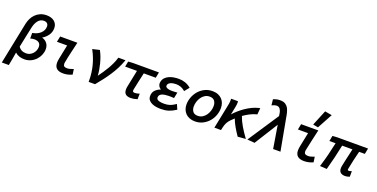

<svg xmlns="http://www.w3.org/2000/svg" viewBox="-22 -1753 5653 2881"><g transform="rotate(20 2804.0 -313.0)"><path d="M296 -81Q329 -81 356 -94.5Q383 -108 402.5 -129.5Q422 -151 433 -179Q444 -207 444 -236Q444 -279 418 -300.5Q392 -322 344 -322Q321 -322 298 -316L279 -312V-400L290 -403Q324 -409 354 -423.5Q384 -438 406.5 -459Q429 -480 442 -507Q455 -534 455 -566Q455 -597 436.5 -614.5Q418 -632 383 -632Q351 -632 327 -617.5Q303 -603 286.5 -580Q270 -557 259 -529Q248 -501 242 -473Q224 -390 207 -308Q190 -226 173 -144Q213 -81 296 -81ZM443 -386Q497 -370 525.5 -332Q554 -294 554 -240Q554 -194 535.5 -149Q517 -104 483.5 -68Q450 -32 403.5 -10Q357 12 302 12Q258 12 220 -0.5Q182 -13 152 -41Q144 10 135 60Q126 110 116 161L114 172H2L137 -492Q146 -537 166 -578.5Q186 -620 218 -652.5Q250 -685 294 -704.5Q338 -724 395 -724Q430 -724 461.5 -715Q493 -706 516 -688Q539 -670 552.5 -643Q566 -616 566 -581Q566 -517 532 -468Q498 -419 443 -386Z M692 -494H966L963 -479Q945 -399 926 -320.5Q907 -242 893 -162Q891 -154 890 -147Q889 -140 889 -132Q889 -104 903.5 -92.5Q918 -81 950 -81Q971 -81 992 -86Q1013 -91 1033 -99L1051 -106L1063 -20L1054 -16Q1021 -2 988.5 5Q956 12 919 12Q852 12 817 -18Q782 -48 782 -111Q782 -126 784 -141.5Q786 -157 789 -173L836 -403H673Z M1423 -133Q1452 -173 1481.5 -216Q1511 -259 1537 -304Q1563 -349 1584 -394.5Q1605 -440 1618 -485L1621 -494H1734L1728 -477Q1704 -411 1672 -349.5Q1640 -288 1601.5 -229.5Q1563 -171 1520 -115Q1477 -59 1432 -5L1428 0H1326V-24Q1326 -139 1298 -251Q1270 -363 1215 -467L1207 -481L1321 -508L1326 -498Q1347 -459 1363.5 -414Q1380 -369 1392.5 -321.5Q1405 -274 1413 -226Q1421 -178 1423 -133Z M2105 -7 2095 -4Q2072 4 2047.5 8Q2023 12 1999 12Q1946 12 1918.5 -11.5Q1891 -35 1891 -84Q1891 -111 1897 -138L1951 -403H1762L1779 -489L1790 -490Q1807 -491 1825.5 -492.5Q1844 -494 1861 -494H2269L2251 -403H2060Q2044 -334 2029 -265.5Q2014 -197 2000 -128Q1999 -123 1998.5 -118Q1998 -113 1998 -108Q1998 -93 2005.5 -87Q2013 -81 2030 -81Q2044 -81 2058.5 -83.5Q2073 -86 2087 -90L2107 -96Z M2384 -263Q2361 -277 2347.5 -298.5Q2334 -320 2334 -348Q2334 -359 2337 -369Q2345 -410 2371 -436.5Q2397 -463 2432 -478.5Q2467 -494 2507 -500Q2547 -506 2583 -506Q2635 -506 2683 -490.5Q2731 -475 2770 -443L2780 -435L2719 -360L2707 -370Q2650 -417 2572 -417Q2549 -417 2526 -413Q2503 -409 2484.5 -400.5Q2466 -392 2454.5 -378.5Q2443 -365 2443 -345Q2443 -320 2480 -309Q2497 -303 2517.5 -301.5Q2538 -300 2554 -300Q2583 -300 2613 -303L2632 -304L2613 -210L2600 -211Q2581 -213 2563 -213Q2545 -213 2527 -213Q2502 -213 2475 -209.5Q2448 -206 2425 -198Q2403 -189 2390 -174Q2377 -159 2377 -134Q2377 -103 2417 -89Q2437 -83 2459 -81Q2481 -79 2500 -79Q2550 -79 2589 -91.5Q2628 -104 2669 -132L2684 -142L2719 -63L2710 -57Q2654 -21 2601 -4.5Q2548 12 2478 12Q2448 12 2411 7Q2374 2 2341.5 -12Q2309 -26 2287 -51.5Q2265 -77 2265 -118Q2265 -175 2299 -210Q2333 -245 2384 -263Z M3213 -300Q3213 -349 3188.5 -381.5Q3164 -414 3110 -414Q3068 -414 3035 -393.5Q3002 -373 2979.5 -340.5Q2957 -308 2945.5 -269Q2934 -230 2934 -194Q2934 -145 2958.5 -113Q2983 -81 3037 -81Q3080 -81 3112.5 -101.5Q3145 -122 3167.5 -154Q3190 -186 3201.5 -224.5Q3213 -263 3213 -300ZM2821 -186Q2821 -242 2842 -299Q2863 -356 2902 -402Q2941 -448 2997 -477Q3053 -506 3124 -506Q3173 -506 3211 -490.5Q3249 -475 3274.5 -448.5Q3300 -422 3313 -386Q3326 -350 3326 -308Q3326 -251 3305.5 -194Q3285 -137 3246 -91.5Q3207 -46 3151 -17Q3095 12 3024 12Q2975 12 2937 -3.5Q2899 -19 2873.5 -45.5Q2848 -72 2834.5 -108Q2821 -144 2821 -186Z M3499 -272Q3533 -310 3574.5 -346.5Q3616 -383 3662.5 -414.5Q3709 -446 3759.5 -470Q3810 -494 3861 -506L3881 -510L3872 -407L3862 -405Q3808 -391 3757.5 -364.5Q3707 -338 3662 -306Q3688 -231 3731 -159Q3774 -87 3822 -21L3836 -2L3709 8L3704 1Q3666 -54 3632 -112.5Q3598 -171 3574 -234Q3543 -206 3521.5 -183.5Q3500 -161 3485 -137Q3470 -113 3460 -83Q3450 -53 3442 -11L3439 0H3334L3406 -356Q3413 -387 3418 -418Q3423 -449 3422 -481V-494H3531L3532 -482Q3532 -480 3532.5 -477.5Q3533 -475 3533 -472Q3533 -446 3528.5 -420.5Q3524 -395 3519 -370Z M4212 -366 3978 8 3860 -2 4186 -495Q4183 -515 4180 -537Q4178 -550 4174.5 -561.5Q4171 -573 4166 -584Q4157 -605 4142 -617.5Q4127 -630 4101 -630Q4086 -630 4072 -626Q4058 -622 4043 -615L4024 -607L4014 -701L4024 -705Q4049 -715 4072.5 -719.5Q4096 -724 4123 -724Q4176 -724 4207 -703.5Q4238 -683 4256 -651Q4264 -635 4269.5 -618Q4275 -601 4280 -584Q4285 -567 4288 -549.5Q4291 -532 4294 -515L4389 0H4272Z M4539 -494H4814L4810 -479Q4793 -399 4774 -320.5Q4755 -242 4740 -162Q4738 -154 4737 -147Q4736 -140 4736 -132Q4736 -104 4751 -92.5Q4766 -81 4798 -81Q4818 -81 4839 -86Q4860 -91 4880 -99L4898 -106L4911 -20L4901 -16Q4838 12 4767 12Q4699 12 4664 -18Q4629 -48 4629 -111Q4629 -126 4631 -141.5Q4633 -157 4636 -173L4683 -403H4521ZM4711 -551 4812 -798 4924 -778 4793 -536Z M5041 -489 5053 -490Q5070 -491 5088 -492.5Q5106 -494 5123 -494H5608L5590 -402H5499Q5480 -330 5463.5 -257Q5447 -184 5433 -111Q5431 -103 5431 -98Q5431 -88 5435.5 -84.5Q5440 -81 5453 -81Q5459 -81 5464 -82Q5467 -83 5470.5 -84Q5474 -85 5476 -86L5496 -91L5495 -3L5486 0Q5472 5 5456.5 8.5Q5441 12 5424 12Q5376 12 5350.5 -10Q5325 -32 5325 -77Q5325 -98 5330 -121Q5335 -146 5340.5 -170.5Q5346 -195 5351 -220Q5362 -266 5372 -311Q5382 -356 5392 -402H5228Q5208 -302 5184 -203.5Q5160 -105 5133 -5L5130 6L5020 -1L5025 -17Q5055 -113 5079 -209Q5103 -305 5123 -402H5024Z"/></g></svg>

Font: Codetta
Style: Bold Italic
Weight: 700
Italic angle: -11°
Designer: Ulrich Proeller
Foundry: PROSA GmbH
Version: Version 2.00;September 29, 2018;FontCreator 11.5.0.2427 64-b